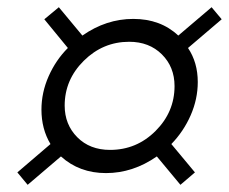

<svg xmlns="http://www.w3.org/2000/svg" viewBox="-20 -620 631 529"><path d="M272 -143.1Q198.7 -143.1 147.9 -189L56.2 -110.8L27.8 -145L119.1 -223.1Q94.2 -264.6 94.2 -317.9Q94.2 -365.2 114 -409.9Q133.8 -454.6 167 -487.8L102.1 -566.9L142.1 -600.1L207 -522Q272.5 -567.9 347.2 -567.9Q422.4 -567.9 471.2 -522L563 -600.1L590.8 -566.9L498 -487.8Q524.9 -447.8 524.9 -394Q524.9 -347.2 505.4 -302.5Q485.8 -257.8 452.1 -223.1L517.1 -145L477.1 -110.8L412.1 -189Q346.2 -143.1 272 -143.1ZM283.2 -207Q356.4 -207 408.7 -259.3Q460.9 -311.5 460.9 -382.8Q460.9 -435.5 426 -470.2Q391.1 -504.9 335.9 -504.9Q263.7 -504.9 210.9 -452.6Q158.2 -400.4 158.2 -329.1Q158.2 -276.9 192.9 -241.9Q227.5 -207 283.2 -207Z"/></svg>

Font: Creato Display
Style: Italic
Weight: 400
Italic angle: -10°
Version: Version 1.000